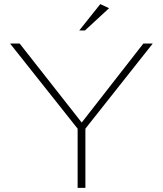

<svg xmlns="http://www.w3.org/2000/svg" viewBox="-20 -911 789 931"><path d="M364.4 -763.4H392.1L508.9 -871.3L466.3 -891.1ZM356.4 0H394.1V-287.1L720.8 -700H675.2L376.2 -316.8L75.2 -700H28.7L356.4 -287.1Z"/></svg>

Font: Meinily
Style: Regular
Weight: 500
Designer: Paul Hayes
Foundry: Paul Hayes
Version: Version 1.0; ttfautohint (v1.8.4.7-5d5b)